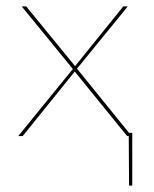

<svg xmlns="http://www.w3.org/2000/svg" viewBox="-20 -426 483 601"><path d="M394 -10V155H384L383 0H378L214 -202L51 0H37L208 -210L48 -406H62L215 -219L366 -406H380L221 -211L384 -10Z"/></svg>

Font: Ysabeau Infant Hairline
Style: Regular
Weight: 100
Designer: Christian Thalmann (Catharsis Fonts)
Version: Version 0.003